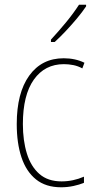

<svg xmlns="http://www.w3.org/2000/svg" viewBox="-20 -877 401 814"><path d="M239 -83Q174 -83 132.5 -116.5Q91 -150 71 -210Q51 -270 51 -351Q51 -483 104 -556.5Q157 -630 250 -630Q299 -630 338 -611L329 -587Q311 -597 291 -601Q271 -605 251 -605Q170 -605 123.5 -539.5Q77 -474 77 -351Q77 -281 94 -226Q111 -171 147 -139.5Q183 -108 241 -108Q290 -108 336 -128V-102Q317 -94 291.5 -88.5Q266 -83 239 -83ZM345 -850Q329 -826 306 -798.5Q283 -771 258.5 -745Q234 -719 212 -699H196V-709Q230 -746 260.5 -783Q291 -820 315 -857H345Z"/></svg>

Font: Noto Sans Kannada UI Condensed Thin
Style: Regular
Weight: 100
Width: 3
Designer: Jelle Bosma - Monotype Design Team
Foundry: Monotype Imaging Inc.
Version: Version 2.005; ttfautohint (v1.8.4.7-5d5b)